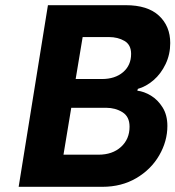

<svg xmlns="http://www.w3.org/2000/svg" viewBox="-20 -720 677 741"><path d="M165 -700H465Q550 -700 593.5 -659.5Q637 -619 637 -554Q637 -510 619 -472.5Q601 -435 572.5 -410.5Q544 -386 512 -377L510 -370Q536 -367 562.5 -351Q589 -335 607.5 -305.5Q626 -276 626 -234Q626 -175 594.5 -120.5Q563 -66 506 -32.5Q449 1 375 1H52ZM373 -415Q424 -415 455 -441.5Q486 -468 486 -512Q486 -547 460.5 -562Q435 -577 400 -577H299L272 -415ZM360 -123Q414 -123 447 -153Q480 -183 480 -231Q480 -270 452.5 -287Q425 -304 390 -304H255L225 -123Z"/></svg>

Font: Be Vietnam ExtraBold
Style: Italic
Weight: 800
Italic angle: -9.778°
Designer: Gabriel Lam
Foundry: TypeRant
Version: Version 3.000